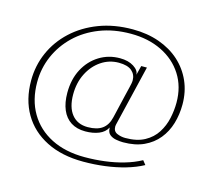

<svg xmlns="http://www.w3.org/2000/svg" viewBox="-104 -875 1161 1012"><g transform="rotate(15 476.0 -369.0)"><path d="M750 -65.5Q708.5 -43 656.8 -28Q605 -13 547.2 -5.5Q489.5 2 428.5 2Q311 2 226.8 -40.8Q142.5 -83.5 97.8 -160.2Q53 -237 53 -340.5Q53 -422 84.8 -494Q116.5 -566 176 -621.2Q235.5 -676.5 318 -708Q400.5 -739.5 502 -739.5Q581.5 -739.5 646.8 -716.2Q712 -693 758.8 -650.8Q805.5 -608.5 831 -551Q856.5 -493.5 856.5 -424.5Q856.5 -369.5 841.8 -320Q827 -270.5 796.2 -232.8Q765.5 -195 718.2 -173Q671 -151 605 -151Q587 -151 566.5 -154.8Q546 -158.5 532 -170Q518 -181.5 517.5 -205.5Q517.5 -206 517.5 -207Q517.5 -208 517.5 -208.5Q503 -180.5 471 -167.8Q439 -155 397.5 -155Q351 -155 319 -175.5Q287 -196 270.5 -234.8Q254 -273.5 254 -327.5Q254 -401 283.2 -456.5Q312.5 -512 363 -543.5Q413.5 -575 476 -575Q521.5 -575 551.2 -556Q581 -537 581 -513L594 -564H625L545.5 -232Q545 -229 544.5 -225.8Q544 -222.5 544 -220.5Q544 -194.5 565.5 -185.2Q587 -176 610.5 -176Q674 -176 715.5 -198.8Q757 -221.5 780.8 -258.8Q804.5 -296 814 -339.8Q823.5 -383.5 823.5 -425.5Q823.5 -512.5 782 -577.5Q740.5 -642.5 667 -678.5Q593.5 -714.5 498 -714.5Q405 -714.5 329.2 -685Q253.5 -655.5 199.2 -603.5Q145 -551.5 115.5 -484Q86 -416.5 86 -340.5Q86 -244 128 -172.5Q170 -101 247 -62Q324 -23 429 -23Q484.5 -23 538.5 -29.8Q592.5 -36.5 641.8 -50.8Q691 -65 732.5 -87.5ZM404 -180Q454.5 -180 483 -200.5Q511.5 -221 521.5 -263.5Q522 -264.5 526.5 -284.2Q531 -304 537.8 -332.5Q544.5 -361 551.2 -389.5Q558 -418 563 -438.5Q568 -459 568 -461Q570 -471 570 -479.5Q570 -511 547 -530.8Q524 -550.5 476 -550.5Q423.5 -550.5 380.2 -521.2Q337 -492 311.5 -441.5Q286 -391 286 -327Q286 -257 317 -218.5Q348 -180 404 -180Z"/></g></svg>

Font: Epilogue ExtraLight
Style: Regular
Weight: 250
Designer: Tyler Finck
Foundry: Etcetera Type Co
Version: Version 2.112